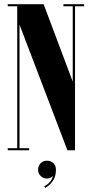

<svg xmlns="http://www.w3.org/2000/svg" viewBox="-20 -720 440 920"><path d="M17 0V-10H62.5V-690H17V-700H189L328.5 -329V-690H284V-700H383V-690H339.5V0H303L73.5 -602V-10H119.5V0ZM197 180.5 191.5 172.5Q224 157.5 234 123.5Q221.5 135.5 205 135.5Q187 135.5 174.8 123.2Q162.5 111 162.5 93Q162.5 74.5 174.8 62.2Q187 50 205 50Q223.5 50 235.8 61.8Q248 73.5 248 93Q248 121 237.8 139Q227.5 157 215.2 167Q203 177 197 180.5Z"/></svg>

Font: Imbue 100pt ExtraBold
Style: Regular
Weight: 800
Designer: Tyler Finck
Foundry: Etcetera Type Company
Version: Version 1.102; ttfautohint (v1.8.3)